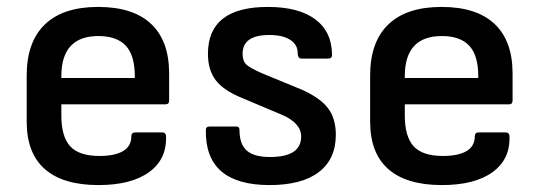

<svg xmlns="http://www.w3.org/2000/svg" viewBox="-20 -522 1555 554"><path d="M264 12Q162 12 109.5 -34Q57 -80 57 -171V-304Q57 -401 109.5 -451.5Q162 -502 263 -502Q364 -502 416 -453Q468 -404 468 -310V-232Q468 -221 458 -221H157V-189Q157 -128 182.5 -100Q208 -72 267 -72Q311 -72 335 -86Q359 -100 359 -129Q359 -140 371 -140H448Q458 -140 459 -130Q462 -63 410.5 -25.5Q359 12 264 12ZM157 -297H369V-302Q369 -362 343 -390Q317 -418 264 -418Q157 -418 157 -302Z M758 12Q571 12 574 -147Q574 -157 585 -157H662Q671 -157 671 -147Q671 -106 692 -87.5Q713 -69 759 -69Q849 -69 849 -128Q849 -167 793 -191L679 -239Q625 -261 602.5 -290.5Q580 -320 580 -367Q580 -502 753 -502Q842 -502 890 -466Q938 -430 938 -363Q938 -353 927 -353H850Q839 -353 839 -369Q839 -393 817.5 -407Q796 -421 757 -421Q680 -421 680 -367Q680 -346 690.5 -336Q701 -326 735 -311L849 -264Q902 -241 925.5 -211Q949 -181 949 -133Q949 -63 900 -25.5Q851 12 758 12Z M1255 12Q1153 12 1100.5 -34Q1048 -80 1048 -171V-304Q1048 -401 1100.5 -451.5Q1153 -502 1254 -502Q1355 -502 1407 -453Q1459 -404 1459 -310V-232Q1459 -221 1449 -221H1148V-189Q1148 -128 1173.5 -100Q1199 -72 1258 -72Q1302 -72 1326 -86Q1350 -100 1350 -129Q1350 -140 1362 -140H1439Q1449 -140 1450 -130Q1453 -63 1401.5 -25.5Q1350 12 1255 12ZM1148 -297H1360V-302Q1360 -362 1334 -390Q1308 -418 1255 -418Q1148 -418 1148 -302Z"/></svg>

Font: Sofia Sans SemiBold
Style: Regular
Weight: 600
Designer: Botio Nikoltchev, Ani Petrova
Foundry: lettersoup
Version: Version 4.101; ttfautohint (v1.8.4.7-5d5b)